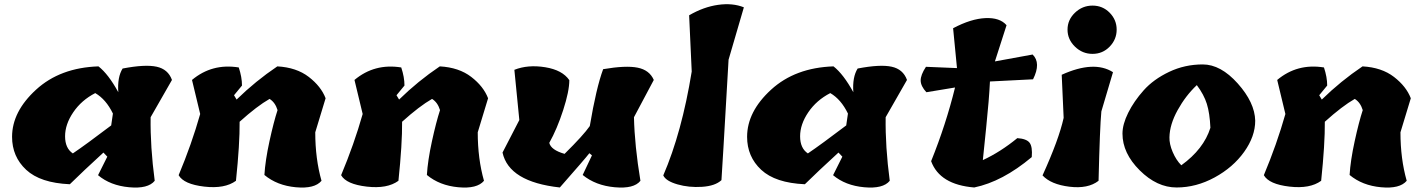

<svg xmlns="http://www.w3.org/2000/svg" viewBox="-20 -870 6612 891"><path d="M36 -235Q36 -352 147.5 -454Q259 -556 437 -562Q483 -526 529 -442Q524 -512 549 -552Q653 -572 706.5 -560.5Q760 -549 778 -499L679 -326Q677 -189 698 -31Q667 7 579.5 -1Q492 -9 435 -57L478 -143L460 -162Q365 -75 304 -15Q167 -21 101.5 -82Q36 -143 36 -235ZM318 -158Q380 -200 496 -288L504 -343Q472 -409 422 -438Q358 -405 320 -349Q282 -293 282 -237.5Q282 -182 318 -158Z M1491 -414 1443 -256Q1443 -133 1472 -31Q1440 7 1353 -1Q1266 -9 1207 -58Q1211 -125 1230.5 -214.5Q1250 -304 1268 -359Q1257 -395 1231 -411Q1173 -378 1092 -305Q1093 -203 1075 -31Q1023 7 928 -4Q833 -15 809 -57Q869 -200 909 -341L871 -499Q964 -577 1088 -557Q1103 -512 1103 -473L1066 -428L1078 -408Q1166 -494 1267 -562Q1356 -557 1413 -513Q1470 -469 1491 -414Z M2245 -414 2197 -256Q2197 -133 2226 -31Q2194 7 2107 -1Q2020 -9 1961 -58Q1965 -125 1984.5 -214.5Q2004 -304 2022 -359Q2011 -395 1985 -411Q1927 -378 1846 -305Q1847 -203 1829 -31Q1777 7 1682 -4Q1587 -15 1563 -57Q1623 -200 1663 -341L1625 -499Q1718 -577 1842 -557Q1857 -512 1857 -473L1820 -428L1832 -408Q1920 -494 2021 -562Q2110 -557 2167 -513Q2224 -469 2245 -414Z M2390 -313 2367 -546Q2430 -571 2510 -558Q2590 -545 2622 -498Q2622 -447 2593.5 -359Q2565 -271 2529 -207Q2537 -174 2600 -156Q2688 -243 2717 -285Q2747 -463 2779 -549Q2884 -567 2939 -556Q2994 -545 3014 -499L2922 -326Q2925 -194 2952 -31Q2922 7 2833 -1Q2744 -9 2684 -58L2727 -149L2715 -159Q2696 -134 2578 0Q2342 -26 2312 -162Z M3190 -538 3178 -799Q3245 -838 3312.5 -847.5Q3380 -857 3432 -836L3361 -593Q3330 -55 3328 -34Q3299 -7 3238 -3Q3177 1 3123.5 -14.5Q3070 -30 3058 -56Q3144 -255 3190 -538Z M3447 -235Q3447 -352 3558.5 -454Q3670 -556 3848 -562Q3894 -526 3940 -442Q3935 -512 3960 -552Q4064 -572 4117.5 -560.5Q4171 -549 4189 -499L4090 -326Q4088 -189 4109 -31Q4078 7 3990.5 -1Q3903 -9 3846 -57L3889 -143L3871 -162Q3776 -75 3715 -15Q3578 -21 3512.5 -82Q3447 -143 3447 -235ZM3729 -158Q3791 -200 3907 -288L3915 -343Q3883 -409 3833 -438Q3769 -405 3731 -349Q3693 -293 3693 -237.5Q3693 -182 3729 -158Z M4577 -492H4574Q4570 -409 4556.5 -278.5Q4543 -148 4541 -127Q4623 -165 4701 -229Q4744 -226 4758 -207.5Q4772 -189 4768 -141Q4632 -27 4501 0Q4341 -13 4301 -122Q4370 -293 4412 -464L4279 -442Q4253 -470 4252.5 -496Q4252 -522 4277 -560L4421 -554L4403 -739Q4486 -783 4553 -786Q4620 -789 4651 -753L4597 -585L4772 -617Q4812 -578 4774 -502Z M4916 -323 4907 -523Q5057 -591 5145 -535L5091 -353Q5084 -281 5078 -31Q5029 7 4943 -3.5Q4857 -14 4818 -56Q4894 -223 4916 -323ZM5162 -732.5Q5162 -687 5129.5 -653.5Q5097 -620 5050 -620Q5003 -620 4968.5 -653.5Q4934 -687 4934 -732.5Q4934 -778 4968.5 -811Q5003 -844 5050 -844Q5097 -844 5129.5 -811Q5162 -778 5162 -732.5Z M5189 -250Q5189 -293 5215.5 -346.5Q5242 -400 5287.5 -451Q5333 -502 5405.5 -536.5Q5478 -571 5561.5 -571Q5645 -571 5724 -482.5Q5803 -394 5805 -310Q5805 -237 5753.5 -165Q5702 -93 5616.5 -46.5Q5531 0 5440 0Q5349 0 5269 -79.5Q5189 -159 5189 -250ZM5534 -475Q5482 -426 5445 -359Q5408 -292 5407 -233Q5406 -202 5422 -164.5Q5438 -127 5462 -103Q5566 -178 5597 -277Q5594 -345 5580.5 -388Q5567 -431 5534 -475Z M6527 -414 6479 -256Q6479 -133 6508 -31Q6476 7 6389 -1Q6302 -9 6243 -58Q6247 -125 6266.5 -214.5Q6286 -304 6304 -359Q6293 -395 6267 -411Q6209 -378 6128 -305Q6129 -203 6111 -31Q6059 7 5964 -4Q5869 -15 5845 -57Q5905 -200 5945 -341L5907 -499Q6000 -577 6124 -557Q6139 -512 6139 -473L6102 -428L6114 -408Q6202 -494 6303 -562Q6392 -557 6449 -513Q6506 -469 6527 -414Z"/></svg>

Font: Tillana ExtraBold
Style: Regular
Weight: 800
Designer: Lipi Raval (Devanagari, Latin), Jonny Pinhorn (Latin)
Foundry: Indian Type Foundry
Version: Version 2.003;PS 1.0;hotconv 1.0.79;makeotf.lib2.5.61930; tt